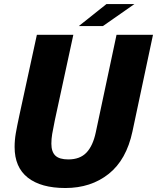

<svg xmlns="http://www.w3.org/2000/svg" viewBox="-20 -908 769 940"><path d="M628.5 -264.5Q599 -125.5 512 -56.5Q425 12.5 300 12.5Q181 12.5 116.2 -38.2Q51.5 -89 51.5 -188.5Q51.5 -222 57.5 -256.5Q63.5 -291 75.5 -346.5L160.5 -737.5H339L248.5 -319.5Q239.5 -276 235.5 -252Q231.5 -228 231.5 -204.5Q231.5 -165 251 -146.2Q270.5 -127.5 314.5 -127.5Q371.5 -127.5 403.2 -160.8Q435 -194 449 -260.5L550.5 -737.5H729ZM366 -780.5 501 -888H638L484 -780.5Z"/></svg>

Font: Epilogue ExtraBold
Style: Italic
Weight: 800
Italic angle: -12°
Designer: Tyler Finck
Foundry: Etcetera Type Co
Version: Version 2.111; ttfautohint (v1.8.3)